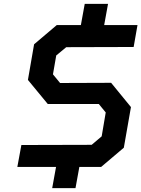

<svg xmlns="http://www.w3.org/2000/svg" viewBox="-20 -867 734 997"><path d="M251 110 271 0H70L91 -114L456 -115L508 -159L529 -283L493 -327H228L125 -452L157 -637L275 -737H400L420 -847H541L521 -737H694L674 -623L324 -622L272 -579L255 -481L292 -436L557 -437L660 -311L623 -100L505 0H392L372 110Z"/></svg>

Font: Tomorrow Medium
Style: Italic
Weight: 500
Italic angle: -10°
Designer: Tony de Marco, Monica Rizzolli
Foundry: Just in Type
Version: Version 2.002